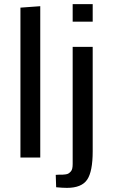

<svg xmlns="http://www.w3.org/2000/svg" viewBox="-20 -763 551 930"><path d="M79 0ZM175 0H79V-726L175 -733ZM429 -536V-30Q429 68 402 107.5Q375 147 304 147Q283 147 252 144L250 84Q256 83 267 83Q278 83 284 83Q290 83 299 81.5Q308 80 313 76.5Q318 73 323 67.5Q328 62 330 53Q332 44 332 31V-536ZM429 -743V-658H332V-743Z"/></svg>

Font: Myanmar Chatu
Style: Regular
Weight: 400
Designer: Danh Hong
Foundry: Google Inc.
Version: Version 2.00 November 20, 2015